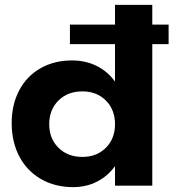

<svg xmlns="http://www.w3.org/2000/svg" viewBox="-20 -762 723 788"><path d="M672 -581H605V0H452V-80Q422 -39 378 -16.5Q334 6 280 6Q206 6 148.5 -27Q91 -60 59.5 -119.5Q28 -179 28 -257Q28 -333 59 -391.5Q90 -450 146.5 -482Q203 -514 276 -514Q331 -514 376.5 -491.5Q422 -469 452 -427V-581H267V-661H452V-742H605V-661H672ZM452 -252Q452 -312 414.5 -349.5Q377 -387 318 -387Q258 -387 220 -349.5Q182 -312 182 -252Q182 -193 220 -155.5Q258 -118 318 -118Q377 -118 414.5 -155.5Q452 -193 452 -252Z"/></svg>

Font: Argentum Sans SemiBold
Style: Regular
Weight: 600
Designer: Julieta Ulanovsky (Modified by Cristiano Sobral)
Foundry: Julieta Ulanovsky
Version: Version 5.001;November 22, 2018;FontCreator 11.5.0.2425 64-b